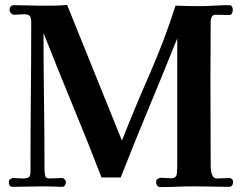

<svg xmlns="http://www.w3.org/2000/svg" viewBox="-20 -757 987 781"><path d="M928 -18Q928 3 911 3Q875 3 839.5 2Q804 1 769 1Q735 1 701 2.5Q667 4 633 4Q623 4 619 -2.5Q615 -9 615 -17Q615 -25 621.5 -29.5Q628 -34 635 -34Q644 -34 653 -33Q662 -32 671 -32Q673 -32 676 -32Q679 -32 681 -32Q698 -34 699.5 -51.5Q701 -69 701 -81V-601Q644 -459 585.5 -318.5Q527 -178 471 -35H393Q336 -183 275.5 -329Q215 -475 157 -623Q157 -486 159 -349.5Q161 -213 161 -76Q161 -64 162.5 -47.5Q164 -31 181 -31Q194 -31 206 -32Q218 -33 231 -33Q238 -33 243 -27.5Q248 -22 248 -15Q248 -10 244 -3.5Q240 3 234 3Q216 3 198 2Q180 1 162 1Q130 1 97 2Q64 3 32 3Q22 3 19 -2.5Q16 -8 16 -17Q16 -25 22.5 -29Q29 -33 35 -33Q44 -33 53.5 -32Q63 -31 72 -31Q89 -31 96.5 -35.5Q104 -40 104 -59Q104 -211 105.5 -363.5Q107 -516 107 -668Q107 -684 101.5 -691.5Q96 -699 79 -699Q69 -699 59 -698Q49 -697 39 -697Q31 -697 25 -703Q19 -709 19 -717Q19 -736 39 -736Q63 -736 87.5 -735Q112 -734 136 -734Q165 -734 194.5 -734Q224 -734 253 -737L476 -185Q530 -322 589.5 -457.5Q649 -593 694 -734Q717 -733 740.5 -732.5Q764 -732 788 -732Q819 -732 850.5 -734Q882 -736 913 -736Q921 -736 924 -729.5Q927 -723 927 -717Q927 -711 924 -703.5Q921 -696 913 -696Q899 -696 884.5 -696.5Q870 -697 856 -697Q846 -697 841.5 -688.5Q837 -680 837 -671Q837 -613 836.5 -553.5Q836 -494 836 -435Q836 -347 836.5 -259Q837 -171 837 -83Q837 -74 838.5 -62Q840 -50 845.5 -40.5Q851 -31 863 -31Q875 -31 887 -32Q899 -33 912 -33Q918 -33 923 -29Q928 -25 928 -18Z"/></svg>

Font: Kaisei Decol
Style: Bold
Weight: 700
Designer: Font-Kai, 金井和夫
Foundry: KAZUO KANAI
Version: Version 5.003